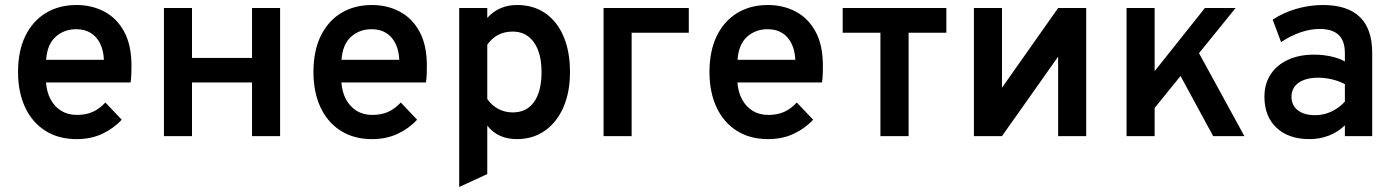

<svg xmlns="http://www.w3.org/2000/svg" viewBox="-20 -543 5562 766"><path d="M285.5 12Q213 12 160.5 -21.5Q108 -55 80 -115.2Q52 -175.5 52 -256Q52 -339.5 81 -399.2Q110 -459 162.5 -491Q215 -523 285.5 -523Q346 -523 395.8 -497Q445.5 -471 475 -417.2Q504.5 -363.5 504.5 -280.5Q504.5 -267.5 504 -249.8Q503.5 -232 501 -214H163.5Q166.5 -175 182.2 -146Q198 -117 224.5 -100.8Q251 -84.5 287 -84.5Q322 -84.5 349 -96.2Q376 -108 400.5 -134L465.5 -65.5Q434 -31 388.8 -9.5Q343.5 12 285.5 12ZM164 -304.5H394.5Q393 -341 379.8 -368.5Q366.5 -396 342.5 -411.2Q318.5 -426.5 284 -426.5Q236 -426.5 202.2 -396.5Q168.5 -366.5 164 -304.5Z M634 0V-511H746V-312H985.5V-511H1097.5V0H985.5V-214H746V0Z M1464 12Q1391.5 12 1339 -21.5Q1286.5 -55 1258.5 -115.2Q1230.5 -175.5 1230.5 -256Q1230.5 -339.5 1259.5 -399.2Q1288.5 -459 1341 -491Q1393.5 -523 1464 -523Q1524.5 -523 1574.2 -497Q1624 -471 1653.5 -417.2Q1683 -363.5 1683 -280.5Q1683 -267.5 1682.5 -249.8Q1682 -232 1679.5 -214H1342Q1345 -175 1360.8 -146Q1376.5 -117 1403 -100.8Q1429.5 -84.5 1465.5 -84.5Q1500.5 -84.5 1527.5 -96.2Q1554.5 -108 1579 -134L1644 -65.5Q1612.5 -31 1567.2 -9.5Q1522 12 1464 12ZM1342.5 -304.5H1573Q1571.5 -341 1558.2 -368.5Q1545 -396 1521 -411.2Q1497 -426.5 1462.5 -426.5Q1414.5 -426.5 1380.8 -396.5Q1347 -366.5 1342.5 -304.5Z M1812 203V-511H1924V-471.5Q1970.5 -523 2042.5 -523Q2108 -523 2155.2 -490.5Q2202.5 -458 2228.2 -398Q2254 -338 2254 -255.5Q2254 -174.5 2227.5 -114.5Q2201 -54.5 2153.5 -21.2Q2106 12 2042 12Q2004.5 12 1975.2 -1.2Q1946 -14.5 1924 -41.5V151.5ZM2025.5 -94.5Q2081 -94.5 2110.8 -136.5Q2140.5 -178.5 2140.5 -255.5Q2140.5 -331.5 2110 -374.2Q2079.5 -417 2025.5 -417Q1992.5 -417 1967 -403.5Q1941.5 -390 1924 -364.5V-148Q1941.5 -122.5 1968 -108.5Q1994.5 -94.5 2025.5 -94.5Z M2388 0V-511H2728V-412.5H2500V0Z M3044 12Q2971.5 12 2919 -21.5Q2866.5 -55 2838.5 -115.2Q2810.5 -175.5 2810.5 -256Q2810.5 -339.5 2839.5 -399.2Q2868.5 -459 2921 -491Q2973.5 -523 3044 -523Q3104.5 -523 3154.2 -497Q3204 -471 3233.5 -417.2Q3263 -363.5 3263 -280.5Q3263 -267.5 3262.5 -249.8Q3262 -232 3259.5 -214H2922Q2925 -175 2940.8 -146Q2956.5 -117 2983 -100.8Q3009.5 -84.5 3045.5 -84.5Q3080.5 -84.5 3107.5 -96.2Q3134.5 -108 3159 -134L3224 -65.5Q3192.5 -31 3147.2 -9.5Q3102 12 3044 12ZM2922.5 -304.5H3153Q3151.5 -341 3138.2 -368.5Q3125 -396 3101 -411.2Q3077 -426.5 3042.5 -426.5Q2994.5 -426.5 2960.8 -396.5Q2927 -366.5 2922.5 -304.5Z M3492.5 0V-412.5H3342V-511H3755.5V-412.5H3605V0Z M3865.5 0V-511H3977.5V-193L4201.5 -511H4313.5V0H4201.5V-317L3977.5 0Z M4549 -66V-212L4787 -511H4909.5ZM4474.5 0V-511H4586.5V0ZM4820 0 4667 -282 4740.5 -373 4944.5 0Z M5204.5 12Q5120.5 12 5072.5 -33.5Q5024.5 -79 5024.5 -157Q5024.5 -208 5049 -245.8Q5073.5 -283.5 5118 -304.2Q5162.5 -325 5222 -325Q5257 -325 5288.8 -318.2Q5320.5 -311.5 5345.5 -298V-331Q5345.5 -380 5320.5 -403.8Q5295.5 -427.5 5245 -427.5Q5208 -427.5 5168.5 -414Q5129 -400.5 5091 -375L5057.5 -464.5Q5099.5 -492.5 5152 -507.8Q5204.5 -523 5257.5 -523Q5356 -523 5405.2 -475.2Q5454.5 -427.5 5454.5 -332V0H5345.5V-43Q5318.5 -16.5 5282 -2.2Q5245.5 12 5204.5 12ZM5227.5 -83.5Q5260 -83.5 5290.8 -97.5Q5321.5 -111.5 5345.5 -137.5V-207Q5323 -219.5 5294.8 -226.2Q5266.5 -233 5239.5 -233Q5189.5 -233 5161 -212.8Q5132.5 -192.5 5132.5 -157Q5132.5 -123 5157.5 -103.2Q5182.5 -83.5 5227.5 -83.5Z"/></svg>

Font: Overpass SemiBold
Style: Regular
Weight: 600
Designer: Delve Withrington, Dave Bailey, Thomas Jockin
Foundry: Delve Fonts LLC
Version: Version 4.000